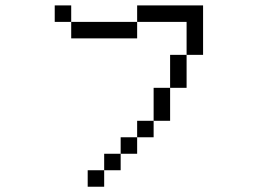

<svg xmlns="http://www.w3.org/2000/svg" viewBox="-20 -708 1040 728"><path d="M250 -625H187.5V-687.5H250ZM250 -625H500V-562.5H250ZM312.5 -62.5H375V0H312.5ZM375 -125H437.5V-62.5H375ZM437.5 -187.5H500V-125H437.5ZM500 -250H562.5V-187.5H500ZM500 -687.5H750V-500H687.5V-625H500ZM562.5 -375H625V-250H562.5ZM625 -500H687.5V-375H625Z"/></svg>

Font: 寒蝉点阵体 16px
Style: Regular
Weight: 400
Designer: Designed by Warren2060
Foundry: ChillType
Version: Version 1.000